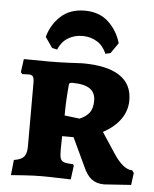

<svg xmlns="http://www.w3.org/2000/svg" viewBox="-53 -782 673 839"><g transform="rotate(5 283.5 -362.5)"><path d="M342 -59 284 -182H234L233 -120Q233 -95 237 -84Q241 -73 252.5 -69Q264 -65 292 -64L296 -58L288 3Q273 3 234.5 1.5Q196 0 161 0Q125 0 82 3Q39 6 26 7L33 -60Q65 -65 77 -79Q89 -93 89 -125V-403Q89 -423 84 -430.5Q79 -438 66 -438L37 -437L30 -445L38 -503L151 -502Q190 -502 234 -504Q278 -506 295 -507Q403 -507 458 -471Q513 -435 513 -364Q513 -318 486.5 -280.5Q460 -243 410 -216L468 -128Q512 -60 552 -60L560 -49L553 4L435 12Q402 12 380 -4.5Q358 -21 342 -59ZM360 -348Q360 -384 335 -401Q310 -418 257 -418Q249 -418 246 -414.5Q243 -411 243 -400Q237 -334 237 -273L303 -265Q330 -276 345 -295Q360 -314 360 -348ZM179 -557 157 -562 125 -608Q140 -663 180.5 -700Q221 -737 285 -737Q349 -737 389 -700Q429 -663 445 -608L413 -562L391 -557Q377 -591 349 -608.5Q321 -626 285 -626Q249 -626 221 -608.5Q193 -591 179 -557Z"/></g></svg>

Font: Alegreya SC ExtraBold
Style: Regular
Weight: 800
Designer: Juan Pablo del Peral
Foundry: Huerta Tipografica
Version: Version 2.007; ttfautohint (v1.6)